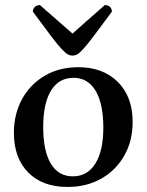

<svg xmlns="http://www.w3.org/2000/svg" viewBox="-20 -728 581 760"><path d="M247 12Q148 12 91.5 -45.5Q35 -103 35 -202Q35 -277 67.5 -336Q100 -395 157.5 -428.5Q215 -462 290 -462Q388 -462 446.5 -403.5Q505 -345 505 -246Q505 -170 472 -112Q439 -54 381 -21Q323 12 247 12ZM268 -30Q326 -30 357.5 -80.5Q389 -131 389 -223Q389 -317 358.5 -368.5Q328 -420 271 -420Q213 -420 182 -369.5Q151 -319 151 -225Q151 -131 181 -80.5Q211 -30 268 -30ZM267 -508Q257 -508 248 -513Q239 -518 223.5 -534.5Q208 -551 181.5 -586Q155 -621 110 -682Q110 -693 118 -700.5Q126 -708 138 -708Q231 -627 267 -595Q286 -612 317 -639.5Q348 -667 395 -708Q408 -708 415.5 -700.5Q423 -693 423 -682Q378 -621 351.5 -586Q325 -551 310 -534.5Q295 -518 286 -513Q277 -508 267 -508Z"/></svg>

Font: Petrona SemiBold
Style: Regular
Weight: 600
Designer: Ringo R. Seeber
Foundry: Ringo R. Seeber
Version: Version 2.001; ttfautohint (v1.8.3)